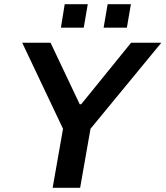

<svg xmlns="http://www.w3.org/2000/svg" viewBox="-20 -888 783 908"><path d="M229 0 278 -279 85 -686H219L357 -395H364L600 -686H743L408 -279L359 0ZM268 -757 286 -868H395L376 -757ZM470 -757 489 -868H599L580 -757Z"/></svg>

Font: Archivo Variable SemiBold
Style: Italic
Weight: 600
Italic angle: -10°
Designer: Hector Gatti
Foundry: Omnibus-Type
Version: Version 2.001